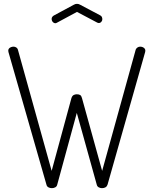

<svg xmlns="http://www.w3.org/2000/svg" viewBox="-20 -974 800 1000"><path d="M250 6Q240 6 232 1.5Q224 -3 222 -12L24 -703Q23 -706 23 -710Q23 -717 27 -721.5Q31 -726 37.5 -728.5Q44 -731 50 -731Q58 -731 64.5 -727Q71 -723 73 -716L249 -84L352 -463Q356 -475 363.5 -479Q371 -483 380 -483Q391 -483 397.5 -479Q404 -475 407 -463L512 -84L687 -716Q690 -723 696.5 -727Q703 -731 710 -731Q717 -731 723 -728.5Q729 -726 733 -721.5Q737 -717 737 -710Q737 -706 736 -703L540 -12Q537 -3 529.5 1.5Q522 6 511 6Q502 6 494 1.5Q486 -3 484 -12L380 -386L278 -12Q276 -3 268 1.5Q260 6 250 6ZM269 -853Q261 -853 255 -859.5Q249 -866 249 -876Q249 -881 252 -885.5Q255 -890 260 -893L364 -949Q372 -954 381 -954Q390 -954 398 -949L502 -894Q508 -891 510.5 -885.5Q513 -880 513 -874Q513 -866 507.5 -860Q502 -854 494 -854Q492 -854 489.5 -855Q487 -856 485 -857L381 -912L277 -856Q275 -855 273 -854Q271 -853 269 -853Z"/></svg>

Font: Dosis ExtraLight Light
Style: Regular
Weight: 300
Version: Version 3.001; ttfautohint (v1.8.2)